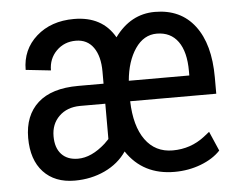

<svg xmlns="http://www.w3.org/2000/svg" viewBox="-44 -590 816 653"><g transform="rotate(-5 364.0 -264.0)"><path d="M526.9 9.8C558.8 9.8 588.8 4.4 616.9 -6.3C645.1 -17.1 667.5 -31.4 684.1 -49.3L655.3 -115.7L636.2 -100.6C604.3 -75.8 567.9 -63.5 526.9 -63.5C487.1 -63.5 456 -79.2 433.3 -110.6C410.7 -142 398.6 -186 397 -242.7H690.9V-298.3C690.9 -374.2 674.9 -433.1 642.8 -475.1C610.8 -517.1 565.4 -538.1 506.8 -538.1C451.5 -538.1 405.8 -513.2 369.6 -463.4C341.3 -513.2 294.9 -538.1 230.5 -538.1C178.4 -538.1 135.7 -523.3 102.3 -493.7C68.9 -464 52.2 -426.1 52.2 -379.9L137.7 -370.6C137.7 -397.3 146.6 -419.5 164.3 -437.3C182 -455 204.1 -463.9 230.5 -463.9C256.5 -463.9 276.6 -453.9 290.8 -433.8C304.9 -413.8 312 -386.4 312 -351.6V-310.1H225.6C164.7 -310.1 118.7 -295.9 87.4 -267.6C56.2 -239.3 40.5 -199.5 40.5 -148.4C40.5 -98.6 53.5 -59.8 79.3 -32C105.2 -4.2 140.8 9.8 186 9.8C223.5 9.8 257.8 2.4 289.1 -12.2C320.3 -26.9 345.1 -47.5 363.3 -74.2C400.7 -18.2 455.2 9.8 526.9 9.8ZM203.6 -63.5C179.5 -63.5 160.7 -70.7 147.2 -85.2C133.7 -99.7 127 -120.1 127 -146.5C127 -174.5 136 -197.3 154.1 -214.8C172.1 -232.4 196 -241.4 225.6 -241.7H312V-121.1L297.4 -106.4C265.5 -77.8 234.2 -63.5 203.6 -63.5ZM506.8 -463.9C538.4 -463.9 562.7 -452.1 579.6 -428.7C596.5 -405.3 605 -371.6 605 -327.6V-312.5H398.4C402.3 -356.8 414 -393.1 433.3 -421.4C452.7 -449.7 477.2 -463.9 506.8 -463.9Z"/></g></svg>

Font: Roboto Condensed
Style: Regular
Weight: 400
Designer: Google
Version: Version 2.134; 2016